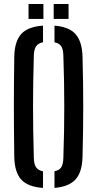

<svg xmlns="http://www.w3.org/2000/svg" viewBox="-20 -935 487 962"><path d="M195.5 6.5Q120 1.5 86.5 -35.2Q53 -72 51.5 -149.5Q50.5 -220.5 50 -282Q49.5 -343.5 49.5 -401.8Q49.5 -460 50 -520.8Q50.5 -581.5 51.5 -650.5Q53 -728 86.5 -764.8Q120 -801.5 195.5 -806.5V-723.5Q171 -718.5 160.5 -702.5Q150 -686.5 149.5 -654.5Q147.5 -584.5 146.5 -523Q145.5 -461.5 145.5 -402.5Q145.5 -343.5 146.5 -281Q147.5 -218.5 149.5 -145.5Q150 -113 160.5 -97.2Q171 -81.5 195.5 -76.5ZM253 6.5V-77Q277.5 -81.5 287.2 -97.5Q297 -113.5 297.5 -145.5Q300 -217 301 -279Q302 -341 302 -399.8Q302 -458.5 301 -520.8Q300 -583 297.5 -654.5Q297 -686.5 287.2 -702.5Q277.5 -718.5 253 -723V-806.5Q325.5 -801 358.5 -764Q391.5 -727 393.5 -650.5Q395.5 -581.5 396.2 -520.8Q397 -460 397 -401.5Q397 -343 396.2 -281.8Q395.5 -220.5 393.5 -149.5Q391.5 -72.5 358.5 -36Q325.5 0.5 253 6.5ZM249 -840V-915H323.5V-840ZM123 -840V-915H197.5V-840Z"/></svg>

Font: Big Shoulders Stencil Text Thin SemiBold
Style: Regular
Weight: 600
Version: Version 2.001